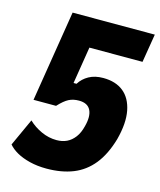

<svg xmlns="http://www.w3.org/2000/svg" viewBox="-108 -784 729 873"><g transform="rotate(15 256.0 -347.0)"><path d="M193 11Q150 11 114 2Q78 -7 52.5 -21.5Q27 -36 12 -54L71 -183Q97 -158 132 -142Q167 -126 204 -126Q231 -126 252 -136Q273 -146 289 -167Q305 -188 313 -221Q326 -270 312 -298Q298 -326 257 -326Q230 -326 209.5 -315.5Q189 -305 162 -276H56L125 -705H512L490 -571H240L212 -397H226Q242 -423 270 -438.5Q298 -454 337 -454Q396 -454 432.5 -424.5Q469 -395 480 -338.5Q491 -282 470 -202Q448 -126 410 -79Q372 -32 318 -10.5Q264 11 193 11Z"/></g></svg>

Font: Nunito Sans 7pt Condensed Black
Style: Italic
Weight: 900
Width: 3
Italic angle: -9°
Designer: Vernon Adams
Foundry: Vernon Adams
Version: Version 3.101;gftools[0.9.27]